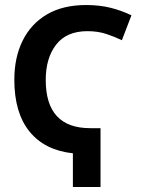

<svg xmlns="http://www.w3.org/2000/svg" viewBox="-20 -744 570 764"><path d="M270 -134Q158 -146 97.5 -220.5Q37 -295 37 -427Q37 -515 70 -582Q103 -649 166.5 -686.5Q230 -724 323 -724Q376 -724 420 -713Q464 -702 503 -683L465 -584Q436 -598 402.5 -609Q369 -620 328 -620Q245 -620 203.5 -566.5Q162 -513 162 -426Q162 -234 339 -234H380V0H270Z"/></svg>

Font: Noto Sans Mono Condensed SemiBold
Style: Regular
Weight: 600
Width: 3
Designer: Monotype Design Team
Foundry: Monotype Imaging Inc.
Version: Version 2.014